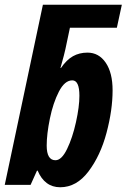

<svg xmlns="http://www.w3.org/2000/svg" viewBox="-29 -780 534 810"><path d="M130 -60H127L100 0H-9L152 -760H485L464 -663H266L247 -573Q244 -557 226 -493H228Q252 -528 279 -543Q306 -558 340 -558Q388 -558 417 -515.5Q446 -473 446 -399Q446 -316 420.5 -220Q395 -124 344.5 -57Q294 10 225 10Q192 10 168 -8Q144 -26 130 -60ZM306 -376Q306 -441 276 -441Q244 -441 219.5 -393.5Q195 -346 181.5 -280Q168 -214 168 -166Q168 -104 205 -104Q231 -104 254 -151.5Q277 -199 291.5 -264.5Q306 -330 306 -376Z"/></svg>

Font: Noto Sans Display Ex Bold Cond
Style: Italic
Weight: 800
Width: 3
Italic angle: -12°
Designer: Monotype Design team
Foundry: Monotype Imaging Inc.
Version: Version 1.000